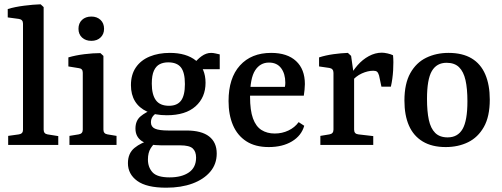

<svg xmlns="http://www.w3.org/2000/svg" viewBox="-20 -674 2335 893"><path d="M183 -71Q183 -52 201 -49L251 -41V0H18V-42L68 -49Q87 -52 87 -70V-564Q87 -583 68 -586L16 -593V-632Q49 -642 92 -647.5Q135 -653 169 -654L183 -641Z M461 -71Q461 -52 480 -49L522 -42V0H303V-42L346 -49Q365 -52 365 -71V-336Q365 -355 347 -357L298 -365V-407Q332 -417 372.5 -422Q413 -427 447 -427L461 -414ZM464 -540Q464 -515 447.5 -499.5Q431 -484 405 -484Q378 -484 361.5 -499.5Q345 -515 345 -540Q345 -566 361.5 -581.5Q378 -597 405 -597Q431 -597 447.5 -581.5Q464 -566 464 -540Z M988 40Q988 89 958 124.5Q928 160 875.5 179.5Q823 199 753 199Q662 199 618.5 167.5Q575 136 575 85Q575 39 605.5 14Q636 -11 682 -23L711 -18Q694 -5 681 15.5Q668 36 668 68Q668 104 689.5 127.5Q711 151 769 151Q825 151 858.5 128Q892 105 892 59Q892 31 876.5 16.5Q861 2 818 2H731Q669 2 639.5 -18Q610 -38 610 -76Q610 -113 634 -133Q658 -153 690 -164L715 -152Q699 -144 690.5 -132.5Q682 -121 682 -105Q682 -84 701 -75.5Q720 -67 763 -67H847Q917 -67 952.5 -39.5Q988 -12 988 40ZM936 -289Q936 -221 889.5 -179.5Q843 -138 756 -138Q701 -138 664 -155Q627 -172 608 -203Q589 -234 589 -278Q589 -327 612 -360.5Q635 -394 676 -411Q717 -428 770 -428Q847 -428 891.5 -392Q936 -356 936 -289ZM686 -285Q686 -234 705 -208Q724 -182 766 -182Q804 -182 822 -206Q840 -230 840 -283Q840 -337 821.5 -360.5Q803 -384 762 -384Q740 -384 723 -375.5Q706 -367 696 -345.5Q686 -324 686 -285ZM901 -352 877 -371Q896 -397 917.5 -412.5Q939 -428 962 -428Q971 -428 982 -425.5Q993 -423 1002 -421V-352Z M1043 -204Q1043 -311 1096 -369.5Q1149 -428 1241 -428Q1316 -428 1357 -390Q1398 -352 1398 -283Q1398 -272 1396.5 -257Q1395 -242 1393 -229H1111V-270H1305Q1306 -275 1306.5 -279Q1307 -283 1307 -289Q1307 -331 1287.5 -357Q1268 -383 1231 -383Q1190 -383 1166.5 -346.5Q1143 -310 1143 -224Q1143 -161 1156.5 -123.5Q1170 -86 1196 -69.5Q1222 -53 1258 -53Q1292 -53 1321.5 -67Q1351 -81 1369 -106L1395 -89Q1382 -43 1338 -16.5Q1294 10 1230 10Q1167 10 1125.5 -17Q1084 -44 1063.5 -92Q1043 -140 1043 -204Z M1605 -315Q1620 -344 1643 -370.5Q1666 -397 1695.5 -413Q1725 -429 1756 -429Q1767 -429 1782.5 -425.5Q1798 -422 1808 -417Q1811 -387 1808.5 -346.5Q1806 -306 1798 -271H1754L1743 -323Q1739 -336 1733.5 -340.5Q1728 -345 1716 -345Q1691 -345 1663 -332.5Q1635 -320 1612 -292ZM1627 -316V-71Q1627 -51 1647 -49L1716 -41V0H1470V-42L1512 -49Q1531 -52 1531 -71V-335Q1531 -355 1512 -358L1464 -365V-407Q1495 -417 1531 -422Q1567 -427 1598 -428L1613 -414Z M2154 -203Q2154 -262 2145 -301.5Q2136 -341 2115 -361.5Q2094 -382 2057 -382Q2011 -382 1988.5 -343.5Q1966 -305 1966 -214Q1966 -156 1974.5 -116.5Q1983 -77 2004 -56Q2025 -35 2062 -35Q2109 -35 2131.5 -74Q2154 -113 2154 -203ZM1861 -206Q1861 -285 1888.5 -334Q1916 -383 1962.5 -405.5Q2009 -428 2066 -428Q2131 -428 2173.5 -402.5Q2216 -377 2237 -328Q2258 -279 2258 -211Q2258 -132 2230.5 -83.5Q2203 -35 2157 -12.5Q2111 10 2053 10Q1989 10 1946 -16Q1903 -42 1882 -90Q1861 -138 1861 -206Z"/></svg>

Font: Rasa Medium
Style: Regular
Weight: 500
Designer: Anna Giedrys (Yrsa+Rasa design), David Brezina (Yrsa art-direction, Rasa art-direction, design)
Foundry: Rosetta Type Foundry
Version: Version 2.004